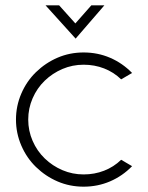

<svg xmlns="http://www.w3.org/2000/svg" viewBox="-20 -696 556 721"><path d="M115 -69Q80 -103 60 -149.5Q40 -196 40 -247Q40 -298 60 -344.5Q80 -391 115 -425Q151 -460 196.5 -479.5Q242 -499 294 -499Q347 -499 393.5 -479Q440 -459 476 -422L435 -398Q407 -425 371 -439Q335 -453 294 -453Q252 -453 214.5 -437Q177 -421 148 -393Q119 -365 102.5 -327Q86 -289 86 -247Q86 -205 102.5 -167Q119 -129 148 -101Q177 -73 214.5 -57Q252 -41 294 -41Q335 -41 371 -55Q407 -69 435 -96L476 -72Q440 -35 393.5 -15Q347 5 294 5Q242 5 196.5 -14.5Q151 -34 115 -69ZM264 -551 151 -676H202L263 -608L323 -676H372Z"/></svg>

Font: Sulphur Point Light
Style: Regular
Weight: 300
Designer: Noponies / Dale Sattler
Foundry: Noponies
Version: Version 1.000; ttfautohint (v1.8)